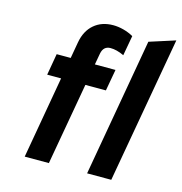

<svg xmlns="http://www.w3.org/2000/svg" viewBox="-107 -818 865 915"><g transform="rotate(15 325.5 -361.0)"><path d="M96.4 0 167.4 -405H98.8L117.2 -511H186.4L200.6 -591.6Q210.9 -649.8 248.4 -682Q285.8 -714.2 342.4 -714.2Q367.1 -714.2 393.1 -707.4Q419.2 -700.6 442.8 -687.4L425 -588.4Q405.5 -597.5 389.4 -601.5Q373.3 -605.6 358 -605.6Q340.6 -605.6 330 -596Q319.3 -586.5 315.6 -566.6L305.6 -511H407.4L388.4 -405H287.2L215.6 0ZM404.2 0 523.8 -681.2 651 -722 523.4 0Z"/></g></svg>

Font: Overpass
Style: Italic
Weight: 400
Italic angle: -10°
Designer: Delve Withrington, Dave Bailey, Thomas Jockin
Foundry: Delve Fonts LLC
Version: Version 4.000